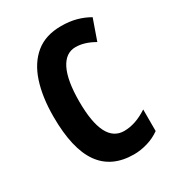

<svg xmlns="http://www.w3.org/2000/svg" viewBox="-143 -638 665 732"><g transform="rotate(-30 190.0 -271.5)"><path d="M234 10Q136 10 87.5 -58.5Q39 -127 39 -268Q39 -354 60 -418Q81 -482 124.5 -517.5Q168 -553 236 -553Q273 -553 302.5 -545Q332 -537 358 -522L326 -431Q283 -456 244 -456Q200 -456 176.5 -408.5Q153 -361 153 -269Q153 -86 246 -86Q296 -86 349 -121V-26Q324 -8 293.5 1Q263 10 234 10Z"/></g></svg>

Font: Noto Sans Lao ExtraCondensed SemiBold
Style: Regular
Weight: 600
Width: 2
Designer: Monotype Design Team
Foundry: Monotype Imaging Inc.
Version: Version 2.003; ttfautohint (v1.8.4.7-5d5b)